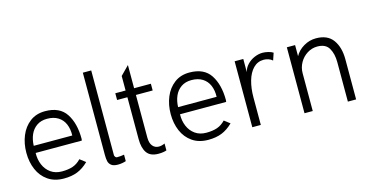

<svg xmlns="http://www.w3.org/2000/svg" viewBox="-73 -1026 2643 1372"><g transform="rotate(-15 1249.0 -340.0)"><path d="M48.8 -241.2Q48.8 -309.1 72.5 -366.7Q96.2 -424.3 142.3 -459.2Q188.5 -494.1 253.9 -494.1Q361.8 -494.1 408.9 -422.4Q456.1 -350.6 456.1 -236.8Q456.1 -233.9 455.3 -229.5Q454.6 -225.1 454.1 -223.1H112.8Q111.3 -175.3 128.2 -135.3Q145 -95.2 179 -71Q212.9 -46.9 261.2 -46.9Q308.1 -46.9 341.6 -58.3Q375 -69.8 402.8 -99.1L444.8 -66.9Q405.3 -28.3 362.5 -11.2Q319.8 5.9 262.2 5.9Q192.9 5.9 144.8 -27.3Q96.7 -60.5 72.8 -116.5Q48.8 -172.4 48.8 -241.2ZM397.9 -275.9Q399.4 -323.7 383.8 -360.4Q368.2 -397 335.2 -417.5Q302.2 -438 253.9 -438Q209 -438 177.5 -416.3Q146 -394.5 130.1 -357.9Q114.3 -321.3 112.8 -275.9Z M586.9 -81.5V-99.1V-689.9H648.9V-68.8Q648.9 -61.5 648.9 -60.3Q648.9 -59.1 653.6 -51Q658.2 -43 668.9 -43Q695.3 -43 719.7 -47.9V0Q709.5 3.9 693.1 6.8Q676.8 9.8 660.2 9.8Q627.4 9.8 611.6 -2.7Q595.7 -15.1 591.3 -33.9Q586.9 -52.7 586.9 -81.5Z M849.1 -127.9V-438H772.9V-487.8H849.1V-595.2L912.1 -659.2V-487.8H1036.1V-438H912.1V-122.1Q912.1 -82 929.7 -60.5Q947.3 -39.1 976.1 -39.1Q996.1 -39.1 1020 -49.8V1Q1012.2 4.4 996.1 7.1Q980 9.8 960 9.8Q900.4 9.8 874.8 -26.1Q849.1 -62 849.1 -127.9Z M1116.7 -241.2Q1116.7 -309.1 1140.4 -366.7Q1164.1 -424.3 1210.2 -459.2Q1256.3 -494.1 1321.8 -494.1Q1429.7 -494.1 1476.8 -422.4Q1523.9 -350.6 1523.9 -236.8Q1523.9 -233.9 1523.2 -229.5Q1522.5 -225.1 1522 -223.1H1180.7Q1179.2 -175.3 1196 -135.3Q1212.9 -95.2 1246.8 -71Q1280.8 -46.9 1329.1 -46.9Q1376 -46.9 1409.4 -58.3Q1442.9 -69.8 1470.7 -99.1L1512.7 -66.9Q1473.1 -28.3 1430.4 -11.2Q1387.7 5.9 1330.1 5.9Q1260.7 5.9 1212.6 -27.3Q1164.6 -60.5 1140.6 -116.5Q1116.7 -172.4 1116.7 -241.2ZM1465.8 -275.9Q1467.3 -323.7 1451.7 -360.4Q1436 -397 1403.1 -417.5Q1370.1 -438 1321.8 -438Q1276.9 -438 1245.4 -416.3Q1213.9 -394.5 1198 -357.9Q1182.1 -321.3 1180.7 -275.9Z M1655.8 -487.8H1719.7V-390.1Q1726.6 -420.9 1749.3 -444.8Q1772 -468.8 1802.7 -481.9Q1833.5 -495.1 1863.8 -495.1Q1882.3 -495.1 1904.8 -489.7Q1927.2 -484.4 1940.9 -475.1L1922.9 -421.9Q1909.7 -433.6 1892.3 -439.2Q1875 -444.8 1858.9 -444.8Q1813 -444.8 1781.5 -412.6Q1750 -380.4 1734.4 -325.7Q1718.8 -271 1718.8 -203.1V0H1655.8Z M2042 -487.8H2103V-405.8Q2125 -445.8 2167.5 -470.9Q2210 -496.1 2258.8 -496.1Q2343.8 -496.1 2383.8 -441.2Q2423.8 -386.2 2423.8 -296.9V0H2362.8V-292Q2362.8 -354 2338.6 -395.5Q2314.5 -437 2252.9 -437Q2212.9 -437 2178.2 -415.3Q2143.6 -393.6 2123.3 -357.4Q2103 -321.3 2103 -279.8V0H2042Z"/></g></svg>

Font: Acari Sans Light
Style: Regular
Weight: 300
Designer: Alfredo Marco Pradil and Stefan Peev
Foundry: Hanken Design Co.
Version: Version 1.045;January 11, 2019;FontCreator 11.5.0.2425 64-bi